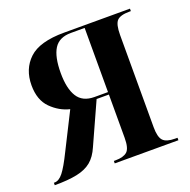

<svg xmlns="http://www.w3.org/2000/svg" viewBox="-101 -635 727 734"><g transform="rotate(-20 262.0 -268.0)"><path d="M1 0V-10H4Q22 -10 39 -31.5Q56 -53 82 -106L156 -253Q114 -263 81 -296Q48 -329 48 -389Q48 -455 91 -495.5Q134 -536 234 -536H502V-526H496Q459 -526 445.5 -512Q432 -498 432 -454V-79Q432 -39 445.5 -24.5Q459 -10 494 -10H504V0H245V-10H252Q284 -10 299 -23Q314 -36 314 -79V-255H264L188 -87Q173 -52 150.5 -33.5Q128 -15 92 -7.5Q56 0 1 0ZM259 -265H314V-526H258Q210 -526 189.5 -493.5Q169 -461 169 -395Q169 -332 190 -298.5Q211 -265 259 -265Z"/></g></svg>

Font: Noto Serif Display Condensed SemiBold
Style: Regular
Weight: 600
Width: 3
Designer: Monotype Design Team
Foundry: Monotype Imaging Inc.
Version: Version 2.009